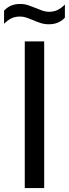

<svg xmlns="http://www.w3.org/2000/svg" viewBox="-58 -949 347 969"><path d="M67 0V-740H165V0ZM188.5 -826.5Q166 -826.5 146.2 -833Q126.5 -839.5 108.5 -847.5Q92 -854.5 76 -860Q60 -865.5 43 -865.5Q18 -865.5 -0.8 -856.2Q-19.5 -847 -37.5 -829V-895Q-7 -929 43.5 -929Q66 -929 85.8 -922.2Q105.5 -915.5 123.5 -908Q140 -901 156 -895.2Q172 -889.5 189 -889.5Q214 -889.5 232.8 -898.8Q251.5 -908 269.5 -926V-860Q239.5 -826.5 188.5 -826.5Z"/></svg>

Font: Encode Sans Condensed Condensed Medium
Style: Regular
Weight: 500
Width: 3
Designer: Multiple Designers
Foundry: Impallari Type
Version: Version 3.000; ttfautohint (v1.8.3) -l 8 -r 50 -G 200 -x 14 